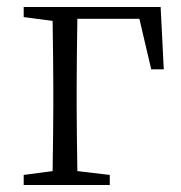

<svg xmlns="http://www.w3.org/2000/svg" viewBox="-20 -531 520 551"><path d="M295 0V-29L202 -40C201 -113 200 -176 200 -227V-279C200 -338 201 -404 202 -477H380L414 -332H450L441 -511H48V-482L131 -471C132 -398 133 -334 133 -279V-227C133 -176 132 -113 131 -40L48 -29V0Z"/></svg>

Font: AllPunType Light
Style: Regular
Weight: 300
Version: 1.0